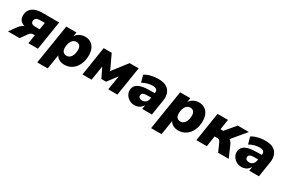

<svg xmlns="http://www.w3.org/2000/svg" viewBox="72 -1578 4183 2833"><g transform="rotate(30 2163.5 -161.5)"><path d="M-23 0 64 -121Q90 -156 122.5 -176Q155 -196 187 -196H217L216 -182Q161 -183 124.5 -198.5Q88 -214 69.5 -243.5Q51 -273 51 -313Q51 -373 79.5 -413Q108 -453 159.5 -472.5Q211 -492 278 -492H566L488 0H325L349 -149H318Q301 -149 284 -138Q267 -127 254 -109L176 0ZM283 -261H367L386 -380H300Q261 -380 239 -362.5Q217 -345 217 -315Q217 -288 234 -274.5Q251 -261 283 -261Z M580 180 687 -492H860L848 -414H843Q861 -442 886.5 -462.5Q912 -483 942.5 -493Q973 -503 1007 -503Q1062 -503 1103 -477Q1144 -451 1166.5 -403Q1189 -355 1189 -289Q1189 -203 1158 -135Q1127 -67 1071 -28Q1015 11 940 11Q887 11 847 -12.5Q807 -36 790 -81L799 -80L758 180ZM902 -120Q936 -120 960 -140.5Q984 -161 997 -197Q1010 -233 1010 -279Q1010 -324 989.5 -348Q969 -372 933 -372Q899 -372 875 -351.5Q851 -331 837.5 -295Q824 -259 824 -213Q824 -168 845 -144Q866 -120 902 -120Z M1247 0 1324 -492H1461L1576 -247L1766 -492H1920L1842 0H1686L1732 -286H1758L1602 -81H1522L1422 -286H1448L1402 0Z M2135 11Q2088 11 2049.5 -11Q2011 -33 1988.5 -68.5Q1966 -104 1966 -145Q1966 -197 1996 -230Q2026 -263 2087 -278.5Q2148 -294 2241 -294H2320L2306 -210H2241Q2204 -210 2180.5 -205Q2157 -200 2146.5 -188Q2136 -176 2136 -157Q2136 -133 2153 -119Q2170 -105 2197 -105Q2224 -105 2243.5 -115Q2263 -125 2275.5 -144Q2288 -163 2292 -188L2310 -303Q2316 -336 2296 -355Q2276 -374 2229 -374Q2186 -374 2143 -362Q2100 -350 2057 -326L2024 -444Q2050 -462 2087.5 -475.5Q2125 -489 2168 -496Q2211 -503 2254 -503Q2345 -503 2396 -470Q2447 -437 2464.5 -382Q2482 -327 2471 -261L2430 0H2265L2280 -96H2288Q2273 -59 2249.5 -35Q2226 -11 2197 0Q2168 11 2135 11Z M2520 180 2627 -492H2800L2788 -414H2783Q2801 -442 2826.5 -462.5Q2852 -483 2882.5 -493Q2913 -503 2947 -503Q3002 -503 3043 -477Q3084 -451 3106.5 -403Q3129 -355 3129 -289Q3129 -203 3098 -135Q3067 -67 3011 -28Q2955 11 2880 11Q2827 11 2787 -12.5Q2747 -36 2730 -81L2739 -80L2698 180ZM2842 -120Q2876 -120 2900 -140.5Q2924 -161 2937 -197Q2950 -233 2950 -279Q2950 -324 2929.5 -348Q2909 -372 2873 -372Q2839 -372 2815 -351.5Q2791 -331 2777.5 -295Q2764 -259 2764 -213Q2764 -168 2785 -144Q2806 -120 2842 -120Z M3187 0 3264 -492H3442L3415 -318H3462L3609 -492H3798L3585 -236L3549 -285Q3574 -283 3594 -269Q3614 -255 3630 -235Q3646 -215 3656 -190L3738 0H3558L3496 -140Q3489 -156 3481 -165Q3473 -174 3463 -178Q3453 -182 3439 -182H3393L3365 0Z M3958 11Q3911 11 3872.5 -11Q3834 -33 3811.5 -68.5Q3789 -104 3789 -145Q3789 -197 3819 -230Q3849 -263 3910 -278.5Q3971 -294 4064 -294H4143L4129 -210H4064Q4027 -210 4003.5 -205Q3980 -200 3969.5 -188Q3959 -176 3959 -157Q3959 -133 3976 -119Q3993 -105 4020 -105Q4047 -105 4066.5 -115Q4086 -125 4098.5 -144Q4111 -163 4115 -188L4133 -303Q4139 -336 4119 -355Q4099 -374 4052 -374Q4009 -374 3966 -362Q3923 -350 3880 -326L3847 -444Q3873 -462 3910.5 -475.5Q3948 -489 3991 -496Q4034 -503 4077 -503Q4168 -503 4219 -470Q4270 -437 4287.5 -382Q4305 -327 4294 -261L4253 0H4088L4103 -96H4111Q4096 -59 4072.5 -35Q4049 -11 4020 0Q3991 11 3958 11Z"/></g></svg>

Font: Nunito Sans 12pt Black
Style: Italic
Weight: 900
Italic angle: -9°
Designer: Vernon Adams
Foundry: Vernon Adams
Version: Version 3.101;gftools[0.9.27]